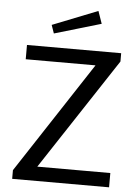

<svg xmlns="http://www.w3.org/2000/svg" viewBox="-62 -1011 761 1058"><g transform="rotate(5 318.0 -481.5)"><path d="M439 -963 189 -864 205 -818 463 -894ZM46 0H582V-79H178L584 -696V-742H63V-663H449L46 -48Z"/></g></svg>

Font: 18Franklin
Style: Regular
Weight: 400
Designer: Pablo Impallari, Rodrigo Fuenzalida (Modified by Dan O. Williams)
Version: Version 0.025;PS 000.025;hotconv 1.0.88;makeotf.lib2.5.64775